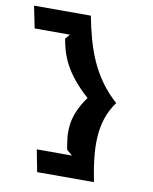

<svg xmlns="http://www.w3.org/2000/svg" viewBox="-182 -670 637 799"><g transform="rotate(10 137.0 -270.0)"><path d="M12 -23 30 70H270C244 -63 235 -176 304 -270C199 -364 163 -477 137 -610H-103L-84 -517H65L48 -497C60 -434 78 -364 183 -270C114 -176 125 -106 137 -43L161 -23Z"/></g></svg>

Font: Charger EcoBlack
Style: OpObl
Weight: 1000
Designer: Jasper
Foundry: Cannot Into Space Fonts
Version: Version 1.1